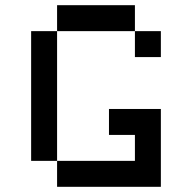

<svg xmlns="http://www.w3.org/2000/svg" viewBox="-20 -720 740 740"><path d="M500 -600V-700H200V-600ZM100 -100H200V-600H100ZM200 0H600V-300H400V-200H500V-100H200ZM500 -500H600V-600H500Z"/></svg>

Font: FT88
Style: Regular
Weight: 400
Designer: Ange Degheest & Mandy Elbé
Foundry: Velvetyne Type Foundry
Version: Version 1.000;FEAKit 1.0